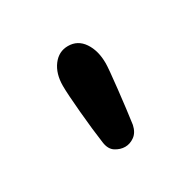

<svg xmlns="http://www.w3.org/2000/svg" viewBox="-64 -869 345 341"><g transform="rotate(-30 108.0 -698.0)"><path d="M76 -622Q72 -650 68.5 -689Q65 -728 65 -744Q65 -769 77 -785Q89 -801 108 -801Q128 -801 139.5 -784Q151 -767 151 -741Q151 -731 146.5 -690.5Q142 -650 138 -622Q135 -608 126 -601.5Q117 -595 107 -595Q97 -595 87.5 -601Q78 -607 76 -622Z"/></g></svg>

Font: Tsukimi Rounded Medium
Style: Regular
Weight: 500
Designer: Takashi Funayama
Foundry: Takashi Funayama
Version: Version 1.032; ttfautohint (v1.8.3)